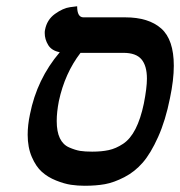

<svg xmlns="http://www.w3.org/2000/svg" viewBox="-20 -579 572 610"><path d="M372.1 -411.1H235.8Q186 -346.2 167 -257.8Q160.2 -222.7 160.2 -194.8Q160.2 -160.6 170.2 -139.9Q180.2 -119.1 199.7 -110.6Q219.2 -102.1 234.6 -99.6Q250 -97.2 272.9 -97.2Q302.7 -97.2 325.4 -102.1Q348.1 -106.9 371.1 -122.1Q394 -137.2 410.4 -169.2Q426.8 -201.2 437 -250Q446.8 -299.8 446.8 -329.1Q446.8 -370.1 429.4 -390.6Q412.1 -411.1 372.1 -411.1ZM249 11.2Q227.1 11.2 205.6 8.1Q184.1 4.9 158 -5.6Q131.8 -16.1 113 -33Q94.2 -49.8 81.1 -80.3Q67.9 -110.8 67.9 -150.9Q67.9 -181.6 75.2 -215.8Q97.2 -327.6 169.9 -413.1Q144 -418 133.1 -436Q122.1 -454.1 122.1 -474.1Q122.1 -481 123 -483.9Q128.9 -516.1 154.5 -534.7Q180.2 -553.2 202.6 -556.2L225.1 -559.1Q225.1 -523.9 245.1 -523.9H377.9Q452.1 -523.9 492.2 -488.5Q532.2 -453.1 532.2 -370.1Q532.2 -325.2 520 -267.1Q505.9 -196.3 482.4 -144Q459 -91.8 433.6 -62.5Q408.2 -33.2 375 -16.1Q341.8 1 313.5 6.1Q285.2 11.2 249 11.2Z"/></svg>

Font: Linux Libertine
Style: Semibold Italic
Weight: 600
Italic angle: -11.5°
Designer: Philipp H. Poll
Foundry: Philipp H. Poll
Version: Version 5.1.2 ; ttfautohint (v0.9)